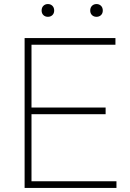

<svg xmlns="http://www.w3.org/2000/svg" viewBox="-20 -928 640 948"><path d="M101.5 0V-740H550V-707H135.5V-397H501.5V-364H135.5V-33H555V0ZM456.5 -845Q443 -845 434.2 -853.5Q425.5 -862 425.5 -876Q425.5 -890.5 434.2 -899.2Q443 -908 456.5 -908Q470 -908 478.8 -899.2Q487.5 -890.5 487.5 -876Q487.5 -862 478.8 -853.5Q470 -845 456.5 -845ZM216.5 -845Q203 -845 194.2 -853.5Q185.5 -862 185.5 -876Q185.5 -890.5 194.2 -899.2Q203 -908 216.5 -908Q230 -908 238.8 -899.2Q247.5 -890.5 247.5 -876Q247.5 -862 238.8 -853.5Q230 -845 216.5 -845Z"/></svg>

Font: Encode Sans SemiExpanded SemiExpanded Thin
Style: Regular
Weight: 100
Width: 6
Designer: Multiple Designers
Foundry: Impallari Type
Version: Version 3.000; ttfautohint (v1.8.3) -l 8 -r 50 -G 200 -x 14 